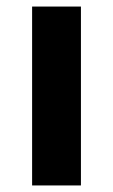

<svg xmlns="http://www.w3.org/2000/svg" viewBox="-20 -566 345 586"><path d="M227 0V-546H78V0Z"/></svg>

Font: Noto Traditional Nushu
Style: Bold
Weight: 700
Designer: LIU Zhao
Foundry: LiuZhao Studio
Version: Version 2.003